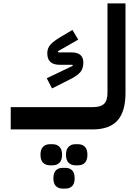

<svg xmlns="http://www.w3.org/2000/svg" viewBox="-20 -761 823 1129"><path d="M43 -131H524Q572 -131 592 -150.5Q612 -170 612 -215V-741H718V-215Q718 -105 671 -52.5Q624 0 524 0H43ZM255 -301 408 -374 406 -380H331Q258 -380 258 -448Q258 -479 278.5 -500.5Q299 -522 342 -547L406 -585L440 -528L321 -460L323 -453H400Q470 -453 470 -393Q470 -358 452.5 -337Q435 -316 393 -295L286 -241ZM422 211Q399 211 383.5 196Q368 181 368 149Q368 117 383.5 102Q399 87 422 87H440Q464 87 479 102Q494 117 494 149Q494 181 479 196Q464 211 440 211ZM348 348Q324 348 309 333.5Q294 319 294 287Q294 255 309 240.5Q324 226 348 226H365Q389 226 404 240.5Q419 255 419 287Q419 319 404 333.5Q389 348 365 348ZM273 211Q249 211 233.5 196Q218 181 218 149Q218 117 233.5 102Q249 87 273 87H290Q314 87 329.5 102Q345 117 345 149Q345 181 329.5 196Q314 211 290 211Z"/></svg>

Font: IBM Plex Sans Arabic SmBld
Style: Regular
Weight: 600
Designer: Mike Abbink, Paul van der Laan, Pieter van Rosmalen, Wael Morcos, Khajak Apelian
Foundry: Bold Monday
Version: Version 1.005